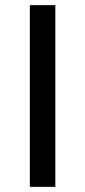

<svg xmlns="http://www.w3.org/2000/svg" viewBox="-20 -726 331 746"><path d="M195 -706V0H96V-706Z"/></svg>

Font: Museo Sans Medium
Style: Regular
Weight: 500
Designer: Jos Buivenga
Foundry: Jos Buivenga & Rosetta Type Foundry (extension, remastering)
Version: Version 3.600;PS 1.000;hotconv 1.0.88;makeotf.lib2.5.647800;